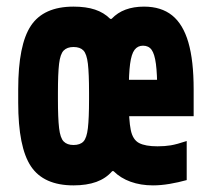

<svg xmlns="http://www.w3.org/2000/svg" viewBox="-20 -550 640 580"><path d="M202 10Q112 10 73.5 -47.5Q35 -105 35 -240V-280Q35 -415 73.5 -472.5Q112 -530 202 -530Q240 -530 267 -521Q294 -512 313 -493H317Q335 -512 359.5 -521Q384 -530 415 -530Q467 -530 500 -503.5Q533 -477 549 -422Q565 -367 565 -280V-199H337V-309H469L455 -274Q455 -327 451 -357Q447 -387 438 -399.5Q429 -412 412 -412Q396 -412 386.5 -399.5Q377 -387 373 -357Q369 -327 369 -274V-246Q369 -187 375 -157.5Q381 -128 400 -118Q419 -108 456 -108Q478 -108 496 -111Q514 -114 544 -124V-6Q519 1 492.5 5.5Q466 10 442 10Q405 10 374.5 -1Q344 -12 323 -33H319Q300 -11 271 -0.5Q242 10 202 10ZM202 -112Q222 -112 232 -122.5Q242 -133 245.5 -163Q249 -193 249 -250V-270Q249 -328 245.5 -357.5Q242 -387 232 -397.5Q222 -408 202 -408Q183 -408 172.5 -397.5Q162 -387 158.5 -357.5Q155 -328 155 -270V-250Q155 -193 158.5 -163Q162 -133 172.5 -122.5Q183 -112 202 -112Z"/></svg>

Font: M PLUS Code Latin Expanded
Style: Bold
Weight: 700
Width: 7
Designer: Coji Morishita
Foundry: UNDERFOREST DESIGN
Version: Version 1.002; ttfautohint (v1.8.3)